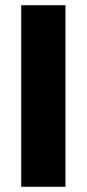

<svg xmlns="http://www.w3.org/2000/svg" viewBox="-20 -722 335 742"><path d="M62 -702C62 -702 62 0 62 0C62 0 233 0 233 0C233 0 233 -702 233 -702C233 -702 62 -702 62 -702Z"/></svg>

Font: Girnar Poppins
Style: Bold
Weight: 500
Designer: Ninad Kale (Devanagari), Jonny Pinhorn (Latin)
Foundry: Indian Type Foundry
Version: ""